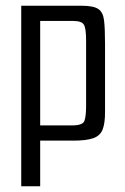

<svg xmlns="http://www.w3.org/2000/svg" viewBox="-20 -490 435 669"><path d="M54 -470H264Q305 -470 322 -459Q339 -448 342.5 -419.5Q346 -391 346 -337V-99Q346 -60 337.5 -38.5Q329 -17 305 -8.5Q281 0 236 0H120V159H54ZM120 -417V-53H231Q268 -53 274 -68.5Q280 -84 280 -122V-349Q280 -392 272 -404.5Q264 -417 235 -417Z"/></svg>

Font: Smooch Sans Medium
Style: Regular
Weight: 500
Designer: Robert E. Leuschke
Foundry: Robert E. Leuschke
Version: Version 1.010; ttfautohint (v1.8.3)